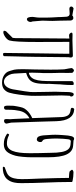

<svg xmlns="http://www.w3.org/2000/svg" viewBox="520 -1224 714 1793"><g transform="rotate(90 876.5 -328.0)"><path d="M185.5 -256.8Q185.5 -243.2 178 -232.9Q170.4 -222.7 160.6 -222.7Q138.2 -222.7 138.2 -276.4Q138.2 -282.7 140.6 -295.9Q144.5 -318.8 145 -340.3V-404.3Q145 -424.3 143.6 -452.6L143.1 -463.4L140.1 -516.1V-527.3L139.2 -544.9Q139.2 -553.2 138.7 -557.1Q138.2 -581.5 136.5 -594Q134.8 -606.4 128.4 -614.3Q122.1 -622.1 108.4 -622.1Q99.6 -622.1 81.5 -620.6Q71.8 -619.1 65.4 -619.1Q41.5 -619.1 41.5 -637.7Q41.5 -649.9 59.1 -658.7Q68.4 -657.2 82 -654.3Q100.6 -649.9 126.5 -646.5Q127.9 -650.9 134.5 -653.6Q141.1 -656.2 151.4 -656.2Q158.7 -656.2 165 -648.7Q171.4 -641.1 171.9 -631.8Q173.8 -581.1 173.8 -526.4Q175.8 -475.6 175.8 -462.9L175.3 -431.2Q174.8 -427.7 174.8 -420.4Q173.3 -385.3 173.3 -367.2V-366.7Q173.3 -356.9 179.2 -294.9Q181.2 -275.4 180.7 -275.9Q185.5 -262.7 185.5 -256.8Z M357.4 -647.9H357.9L493.7 -651.9H501Q508.8 -651.9 513.2 -646.5Q517.6 -641.1 517.6 -631.3L514.6 -609.4L511.2 -287.1Q511.2 -288.6 509.3 -187L507.8 -138.7L504.9 -8.8Q504.9 -5.9 499.5 -2.9Q494.1 0 487.8 0Q481 0 478 -2.4Q475.1 -4.9 475.1 -11.2V-30.3Q475.1 -104 478.5 -314Q482.4 -542 482.4 -591.3V-619.1L423.3 -618.7L371.6 -619.1Q371.6 -522.9 372.1 -456.1L372.6 -323.7Q372.6 -212.9 369.1 -148.7Q365.7 -84.5 358.4 -59.1Q355 -46.9 341.6 -33.7Q328.1 -20.5 311 -11.5Q293.9 -2.4 280.8 -2.4Q276.9 -2.4 272.2 -4.6Q267.6 -6.8 267.6 -8.3Q267.6 -11.7 269 -17.8Q270.5 -23.9 272.5 -27.8L334 -89.8Q336.4 -103 336.4 -115.2L340.3 -619.6Q324.7 -616.7 309.1 -616.7Q300.8 -616.7 293 -624.5Q285.2 -632.3 285.2 -640.1Q285.2 -644.5 289.8 -646.7Q294.4 -648.9 305.2 -648.9Z M874 -621.1Q874.5 -619.1 874.5 -614.3Q874.5 -610.8 873.5 -596.2Q871.1 -563 871.6 -543.9L872.1 -525.4Q873 -480.5 873 -476.1Q874 -444.8 874 -423.3Q874 -401.9 874.5 -387.7Q874.5 -369.1 875.5 -298.8Q876.5 -263.2 870.8 -206.1Q865.2 -148.9 856 -100.1Q846.7 -51.3 836.4 -35.6Q821.8 -11.7 801.8 -1.2Q781.7 9.3 752.4 9.3Q713.9 9.3 684.6 -8.5Q655.3 -26.4 645.5 -55.7L640.1 -72.8Q634.3 -91.8 631.6 -103Q628.9 -114.3 627.9 -131.3Q626.5 -157.7 626.5 -182.1Q626.5 -210.9 627.9 -249Q628.4 -263.7 628.9 -287.4Q629.4 -311 629.9 -348.1V-359.4Q630.9 -421.9 630.9 -444.3Q630.9 -518.1 627.9 -570.8Q627.4 -578.1 622.1 -603.5L621.6 -604Q618.2 -617.2 617.2 -631.8L616.2 -644.5L633.8 -662.6Q644.5 -661.6 652.3 -656Q660.2 -650.4 660.6 -643.6Q661.6 -633.8 661.6 -604Q661.6 -575.7 661.1 -558.1V-522.5Q661.1 -498.5 662.1 -486.8L662.6 -458.5Q662.6 -435.5 663.1 -428.7V-377.9L661.1 -343.3Q659.2 -306.2 659.2 -272.9L659.7 -248.5V-248L660.2 -242.2Q671.4 -239.7 689.5 -252.4Q711.4 -267.6 721.9 -295.2Q732.4 -322.8 735.4 -364.3Q738.3 -405.8 738.3 -481.4V-568.8V-641.6Q738.3 -647 739 -648.9Q739.7 -650.9 743.9 -653.8Q748 -656.7 755.4 -660.2Q766.6 -659.7 769.8 -658.9Q772.9 -658.2 773.7 -655Q774.4 -651.9 774.4 -640.6Q774.4 -626.5 773.4 -601.3Q772.5 -576.2 771 -562Q767.6 -532.7 767.6 -511.2Q767.6 -495.1 765.6 -470.2Q763.2 -439.5 763.2 -427.7Q763.2 -422.4 763.7 -418.5Q764.2 -415 764.2 -410.6Q764.2 -342.3 755.6 -305.2Q747.1 -268.1 725.6 -248Q704.1 -228 661.6 -215.8L667.5 -106.4Q668.9 -79.6 679.7 -57.1Q690.4 -34.7 707.5 -21.5Q724.6 -8.3 744.1 -8.3Q769.5 -8.3 788.1 -30.3Q806.6 -52.2 814.5 -90.8Q822.8 -134.8 832.5 -200.4Q842.3 -266.1 840.3 -280.3Q839.8 -295.9 839.8 -332.5Q839.8 -394 837.9 -439.5Q836.9 -457 836.9 -486.8Q836.9 -514.6 838.9 -551.8Q839.8 -585.9 839.8 -597.7Q839.4 -627 845 -643.6Q850.6 -660.2 860.8 -660.2Q869.1 -660.2 875.2 -653.6Q881.3 -647 881.8 -637.7Q881.8 -627.4 874 -621.1Z M1111.8 -9.3Q1105.5 -8.8 1101.8 -10.3Q1098.1 -11.7 1093.8 -16.1Q1092.3 -24.9 1092.3 -33.7Q1092.3 -40.5 1093.3 -55.2L1093.8 -67.4L1091.8 -93.3Q1089.4 -139.2 1085 -247.1Q1078.1 -243.2 1065.4 -234.4Q1039.6 -215.3 1026.6 -187.3Q1013.7 -159.2 1008.3 -109.4Q1005.4 -78.1 1005.4 -48.3V-30.8Q1005.4 -19 999.8 -13.9Q994.1 -8.8 981.4 -8.8Q975.1 -8.8 971.2 -17.1Q967.3 -25.4 967.3 -39.6Q967.3 -69.3 967.8 -85.4Q968.3 -101.6 971.7 -118.2Q973.6 -128.4 974.1 -132.3Q980 -164.1 985.8 -182.1Q991.7 -200.2 1007.3 -217.8Q1021.5 -234.9 1042.5 -249.5Q1063.5 -264.2 1083.5 -272.5Q1074.2 -502 1073.7 -546.9Q1072.8 -579.6 1059.6 -603.3Q1046.4 -627 1005.9 -631.3Q996.1 -632.3 991.7 -635.5Q987.3 -638.7 987.3 -644Q987.3 -652.3 991.7 -658.4Q996.1 -664.6 1000.5 -664.6Q1107.4 -659.2 1112.3 -497.6Q1113.8 -447.8 1115 -401.1Q1116.2 -354.5 1117.7 -314Q1123 -112.8 1125.5 -76.7V-76.2Q1127 -63 1130.4 -53.2Q1133.8 -41 1134.8 -32.2V-32.7Q1135.3 -23.9 1128.2 -16.8Q1121.1 -9.8 1111.8 -9.3Z M1411.1 -247.6Q1411.1 -139.2 1389.4 -87.6Q1367.7 -36.1 1321.3 -36.1Q1301.8 -36.1 1284.2 -39.8Q1266.6 -43.5 1239.7 -56.6Q1240.2 -57.1 1239.5 -56.9Q1238.8 -56.6 1238.8 -56.6Q1235.4 -56.2 1231.7 -50.8Q1228 -45.4 1228.5 -40.5V-39.6Q1229.5 -37.1 1232.4 -35.6Q1256.3 -20 1277.6 -13.7Q1298.8 -7.3 1327.6 -7.3Q1369.1 -7.3 1393.8 -32.5Q1418.5 -57.6 1434.6 -115.7Q1440.9 -139.6 1445.1 -183.3Q1449.2 -227.1 1449.2 -262.7V-420.4Q1449.2 -537.6 1422.6 -593.8Q1396 -649.9 1341.8 -654.3L1292.5 -658.2Q1283.7 -663.6 1275.4 -663.6Q1259.8 -663.6 1252.4 -638.7Q1245.1 -613.8 1242.2 -559.1L1241.2 -544.4Q1240.7 -537.1 1239.7 -519.3Q1238.8 -501.5 1238.8 -487.8Q1238.8 -474.6 1239.3 -468.3L1239.7 -454.1Q1242.2 -399.4 1244.9 -374.3Q1247.6 -349.1 1254.4 -334.5Q1261.2 -319.8 1275.9 -316.4Q1280.8 -315.4 1282.2 -315.4Q1294.4 -315.4 1300.8 -325.9Q1307.1 -336.4 1307.1 -344.2Q1307.1 -356.9 1304.7 -360.8Q1302.2 -364.7 1296.9 -367.7Q1289.1 -371.1 1284.4 -380.1Q1279.8 -389.2 1277.8 -415.5Q1273.9 -460.9 1273.9 -500.5Q1273.9 -526.4 1276.4 -559.1L1277.3 -570.8Q1279.3 -596.2 1281 -607.7Q1282.7 -619.1 1286.6 -625.2Q1290.5 -631.3 1298.8 -632.8L1330.6 -629.9Q1358.4 -627.4 1375.2 -607.7Q1392.1 -587.9 1399.9 -547.4Q1407.7 -506.8 1407.7 -441.4L1410.6 -318.8Q1411.1 -289.1 1411.1 -247.6Z M1538.1 -6.8Q1538.6 -9.3 1540.8 -12.5Q1543 -15.6 1545.4 -17.6L1553.7 -19.5Q1576.2 -26.9 1594 -35.2Q1611.8 -43.5 1622.1 -54.7Q1653.3 -88.9 1653.3 -174.3Q1653.3 -201.2 1652.6 -225.6Q1651.9 -250 1651.4 -261.7L1647.9 -347.2Q1642.1 -537.1 1642.1 -602.1V-615.2L1609.4 -617.2Q1592.8 -618.2 1582.5 -621.6Q1580.1 -622.1 1574.2 -630.4Q1568.4 -638.7 1566.4 -641.1Q1565.4 -642.6 1565.4 -643.6Q1565.4 -647.9 1573.2 -652.8Q1581.1 -657.7 1589.4 -657.7Q1610.4 -657.7 1631.6 -655.3Q1652.8 -652.8 1666.5 -649.7Q1680.2 -646.5 1680.2 -644V-607.9Q1680.2 -526.4 1685.5 -397Q1690.4 -275.4 1690.4 -196.3V-163.1Q1690.4 -146.5 1689.5 -134.3Q1688.5 -122.1 1685.1 -105Q1681.2 -86.4 1675.3 -72.8Q1669.4 -59.1 1659.2 -44.9Q1648.4 -29.8 1633.8 -20.3Q1619.1 -10.7 1597.7 -3.9Q1572.3 2.4 1547.4 2.4Q1542 2.4 1539.8 0.7Q1537.6 -1 1538.1 -6.8Z"/></g></svg>

Font: Amatica SC
Style: Regular
Weight: 400
Designer: Vernon Adams, Ben Nathan
Foundry: newtypography
Version: Version 2.001